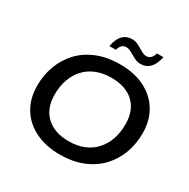

<svg xmlns="http://www.w3.org/2000/svg" viewBox="-169 -905 1055 1070"><g transform="rotate(30 358.5 -369.5)"><path d="M351 10Q263 10 195 -23Q127 -56 89.5 -117Q52 -178 52 -262Q52 -328 74 -388Q96 -448 139 -494.5Q182 -541 246.5 -567.5Q311 -594 395 -594Q485 -594 552 -561Q619 -528 656.5 -467Q694 -406 694 -322Q694 -256 672.5 -196Q651 -136 607.5 -89.5Q564 -43 500 -16.5Q436 10 351 10ZM358 -79Q412 -79 454 -96Q496 -113 525.5 -145Q555 -177 570.5 -220.5Q586 -264 586 -318Q586 -408 534 -456.5Q482 -505 390 -505Q336 -505 293.5 -488Q251 -471 221.5 -439Q192 -407 176.5 -363.5Q161 -320 161 -266Q161 -177 214 -128Q267 -79 358 -79ZM489 -652Q468 -652 448 -662.5Q428 -673 410 -683.5Q392 -694 375 -694Q359 -694 348 -683Q337 -672 332 -652H290Q299 -701 322.5 -725Q346 -749 382 -749Q404 -749 423.5 -738.5Q443 -728 461.5 -717Q480 -706 496 -706Q513 -706 524.5 -718Q536 -730 540 -749H582Q572 -700 548.5 -676Q525 -652 489 -652Z"/></g></svg>

Font: Rokkitt Medium
Style: Italic
Weight: 500
Italic angle: -9°
Designer: Vernon Adams
Foundry: Vernon Adams
Version: Version 3.103